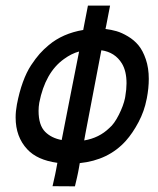

<svg xmlns="http://www.w3.org/2000/svg" viewBox="-20 -658 558 678"><path d="M182.6 -83Q111.3 -92.8 76.2 -130.9Q35.2 -174.8 35.2 -243.2Q35.2 -265.1 39.6 -288.6Q47.9 -332.5 60.8 -367.9Q73.7 -403.3 89.8 -427.7Q106 -452.1 120.1 -468Q134.3 -483.9 151.9 -498.5Q201.2 -540 273.9 -552.2Q274.9 -558.1 277.6 -571.8Q280.3 -585.4 281.7 -592.8L290.5 -638.2H368.7L355 -567.4L352.5 -555.7Q372.6 -553.2 391.4 -547.9Q410.2 -542.5 431.9 -529.5Q453.6 -516.6 469 -498Q484.4 -479.5 494.9 -448.7Q505.4 -418 505.4 -379.4Q505.4 -346.7 498.5 -311L497.6 -307.1Q489.7 -265.6 469.2 -226.8Q448.7 -188 424.3 -160.6Q362.8 -92.3 261.7 -82Q260.7 -75.7 258.8 -65.2Q256.8 -54.7 255.9 -49.8Q253.9 -38.6 244.6 0L165.5 -0.5Q168.5 -12.2 172.4 -31.2Q172.9 -32.7 174.8 -42Q176.8 -51.3 178.2 -59.1Q180.7 -71.3 182.6 -83ZM277.3 -162.1Q330.1 -170.9 366.2 -206.1Q383.3 -220.2 399.7 -252.7Q416 -285.2 421.4 -311.5L422.4 -317.4Q426.8 -342.8 426.8 -363.8Q426.8 -406.7 410.6 -433.6Q386.2 -473.6 337.9 -480.5Q307.1 -318.4 281.7 -186.5ZM197.8 -163.6Q210 -227.1 230.2 -328.9Q250.5 -430.7 259.3 -476.1Q232.9 -469.2 206.1 -449.7Q139.6 -402.3 118.7 -295.4Q116.2 -280.8 116.2 -266.6Q116.2 -215.8 139.6 -192.4Q161.6 -170.4 197.8 -163.6Z"/></svg>

Font: Fantasque Sans Mono
Style: Italic
Weight: 400
Italic angle: -11°
Monospace: yes
Designer: Jany Belluz
Version: Version 1.8.0 ; ttfautohint (v1.8.2)